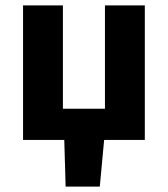

<svg xmlns="http://www.w3.org/2000/svg" viewBox="-20 -516 618 708"><path d="M65 0H217L222 172H348L364 0H514V-496H367V-115H212V-496H65Z"/></svg>

Font: Giro Sans Regular
Style: Bold
Weight: 700
Designer: Paul D. Hunt
Foundry: Adobe Systems Incorporated
Version: Version 1.000;PS 1.0;hotconv 1.0.88;makeotf.lib2.5.647800